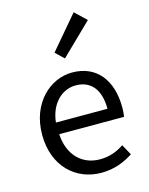

<svg xmlns="http://www.w3.org/2000/svg" viewBox="-130 -953 813 1047"><g transform="rotate(-15 277.0 -429.5)"><path d="M311 13C385 13 443 -12 491 -43L458 -103C418 -76 375 -60 322 -60C219 -60 148 -134 142 -250H508C510 -263 512 -282 512 -302C512 -457 434 -557 296 -557C170 -557 51 -447 51 -271C51 -92 167 13 311 13ZM141 -316C152 -422 220 -484 297 -484C382 -484 432 -425 432 -316ZM279 -641 454 -811 390 -872 232 -686Z"/></g></svg>

Font: Microsoft YaHei
Style: Regular
Weight: 400
Designer: Ryoko NISHIZUKA 西塚涼子 (kana, bopomofo & ideographs); Paul D. Hunt (Latin, Greek & Cyrillic); Sandoll Communications 산돌커뮤니
Foundry: Adobe
Version: Version 2.001;hotconv 1.0.111;makeotfexe 2.5.65597